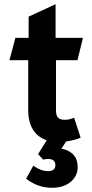

<svg xmlns="http://www.w3.org/2000/svg" viewBox="-20 -665 439 912"><path d="M294 7 272 41Q349 57 349 129Q349 171 315.5 199Q282 227 226 227Q160 227 104 184L138 122Q175 148 208 148Q243 148 243 119Q243 90 208 90Q199 90 185 93L161 67L202 1Q159 -13 136.5 -49.5Q114 -86 114 -142V-379H25L53 -485H116V-586L244 -645V-485H374L348 -379H246V-139Q246 -116 256 -106Q266 -96 287 -96Q312 -96 332 -106L363 -11Q339 0 294 7Z"/></svg>

Font: Niramit
Style: Bold
Weight: 700
Designer: Katatrad Aksorn Co.,Ltd.
Foundry: Cadson Demak Co.,Ltd.
Version: Version 1.001; ttfautohint (v1.6)